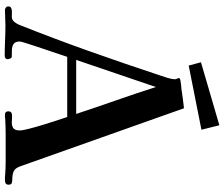

<svg xmlns="http://www.w3.org/2000/svg" viewBox="-88 -856 950 814"><g transform="rotate(90 387.0 -449.0)"><path d="M463 -297Q435 -382 405.5 -466Q376 -550 349 -635Q320 -550 291.5 -466Q263 -382 234 -297ZM763 -10Q763 5 744 5Q738 5 732 5Q726 5 719 4Q694 2 667.5 2Q641 2 615 2Q582 2 549 2Q516 2 482 4Q478 5 474 5Q470 5 466 5Q452 5 452 -9Q452 -21 460.5 -23.5Q469 -26 480 -25Q491 -24 498 -24Q516 -24 524.5 -31.5Q533 -39 533 -58Q533 -69 526 -96.5Q519 -124 509 -157Q499 -190 489.5 -218.5Q480 -247 476 -259H221Q219 -253 212 -232Q205 -211 195.5 -183Q186 -155 177 -128Q168 -101 162 -81.5Q156 -62 156 -58Q156 -39 166 -32Q176 -25 191 -24.5Q206 -24 220 -24Q225 -24 228 -17.5Q231 -11 231 -6Q231 0 226.5 3Q222 6 217 6Q184 6 151.5 4.5Q119 3 87 3Q71 3 55 4Q39 5 22 5Q17 5 12 1Q7 -3 7 -8Q7 -19 15 -22Q23 -25 33.5 -24.5Q44 -24 51 -24Q64 -24 72.5 -34.5Q81 -45 85 -55Q144 -203 197 -352.5Q250 -502 300 -653Q304 -664 310 -684Q316 -704 316 -714Q316 -720 313.5 -724.5Q311 -729 311 -733Q311 -737 321 -739Q331 -741 342 -742Q353 -743 356 -743Q377 -746 397.5 -749Q418 -752 439 -754L684 -63Q692 -39 705.5 -32.5Q719 -26 742 -26Q751 -26 757 -23.5Q763 -21 763 -10ZM530 -828 258 -774 244 -826 511 -904Z"/></g></svg>

Font: Kaisei Opti
Style: Bold
Weight: 700
Designer: Font-Kai, 金井和夫
Foundry: KAZUO KANAI
Version: Version 5.003